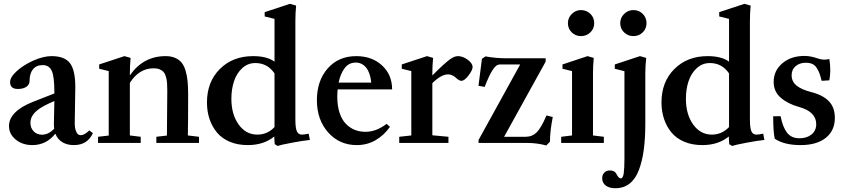

<svg xmlns="http://www.w3.org/2000/svg" viewBox="-20 -746 4415 1002"><path d="M148.9 11.2Q97.2 11.2 62 -17.6Q26.9 -46.4 26.9 -88.4Q26.9 -126 58.3 -158Q89.8 -189.9 150.4 -213.9L263.7 -258.3V-267.1Q263.7 -345.7 250.2 -376Q236.8 -406.2 202.6 -406.2Q169.9 -406.2 152.1 -384.5Q134.3 -362.8 134.3 -323.7Q134.3 -304.7 117.7 -293.2Q101.1 -281.7 73.2 -281.7Q32.7 -281.7 32.7 -317.4Q32.7 -343.8 68.6 -376Q104.5 -408.2 156 -430.7Q207.5 -453.1 249 -453.1Q316.9 -453.1 345 -416.7Q373 -380.4 373 -292Q373 -290 370.1 -105.5Q369.6 -78.1 377.4 -59.3Q385.3 -40.5 400.9 -40.5Q420.9 -40.5 445.8 -65.4L464.8 -51.3Q436.5 11.2 365.2 11.2Q330.6 11.2 305.4 -3.9Q280.3 -19 269 -48.3Q221.2 11.2 148.9 11.2ZM138.7 -105.5Q138.7 -78.1 155.8 -60.5Q172.9 -43 199.2 -43Q232.9 -43 262.7 -74.2Q261.2 -85.9 261.2 -99.6Q263.2 -178.2 263.7 -218.8L234.4 -205.6Q185.1 -183.1 161.9 -158.9Q138.7 -134.8 138.7 -105.5Z M491.7 0V-32.2L547.4 -38.6V-375L497.6 -387.2V-409.7L629.4 -453.1L661.6 -443.8Q657.7 -404.8 657.7 -361.3V-352.5Q727.5 -453.1 844.2 -453.1Q873.5 -453.1 894.5 -443.8Q915.5 -434.6 928.5 -418.2Q941.4 -401.9 949 -375.5Q956.5 -349.1 959.2 -320.1Q961.9 -291 961.9 -251Q961.9 -107.9 960.4 -39.1L1018.6 -32.2V0H795.9V-32.2L851.1 -38.6Q853 -191.9 853 -273.9Q853 -297.4 851.8 -313.2Q850.6 -329.1 846.2 -344.7Q841.8 -360.4 834.2 -369.4Q826.7 -378.4 813.7 -384Q800.8 -389.6 782.2 -389.6Q705.6 -389.6 657.7 -313.5V-39.1L714.4 -32.2V0Z M1428.7 15.6 1413.6 6.3 1411.1 -33.7Q1356.9 11.2 1272.9 11.2Q1220.7 11.2 1179.4 -6.1Q1138.2 -23.4 1112.5 -54.2Q1086.9 -85 1073.5 -124.8Q1060.1 -164.6 1060.1 -211.4Q1060.1 -318.8 1127.4 -386Q1194.8 -453.1 1300.8 -453.1Q1373.5 -453.1 1412.6 -424.3V-647.5L1361.3 -660.2V-682.6L1493.2 -726.1L1525.4 -716.8Q1521.5 -679.2 1521.5 -635.3V-121.1Q1521.5 -78.1 1529.3 -60.8Q1537.1 -43.5 1554.7 -43.5Q1567.4 -43.5 1590.8 -48.3L1597.2 -15.6Q1562 -12.2 1503.9 -1.2Q1445.8 9.8 1428.7 15.6ZM1322.8 -43.5Q1375.5 -43.5 1412.6 -83V-362.8Q1376 -417 1312.5 -417Q1272.9 -417 1243.9 -390.1Q1214.8 -363.3 1201.2 -321.8Q1187.5 -280.3 1187.5 -230.5Q1187.5 -149.4 1225.3 -96.4Q1263.2 -43.5 1322.8 -43.5Z M1841.8 11.2Q1751.5 11.2 1692.6 -54.9Q1633.8 -121.1 1633.8 -222.7Q1633.8 -325.2 1690.4 -389.2Q1747.1 -453.1 1838.9 -453.1Q1921.4 -453.1 1973.9 -404.5Q2026.4 -356 2026.4 -279.3H1742.2Q1740.2 -262.2 1740.2 -240.7Q1740.2 -193.4 1752.2 -157.2Q1764.2 -121.1 1784.9 -99.9Q1805.7 -78.6 1831.3 -68.4Q1856.9 -58.1 1887.2 -58.1Q1943.4 -58.1 1997.6 -99.6L2015.1 -84Q1983.9 -39.6 1939.7 -14.2Q1895.5 11.2 1841.8 11.2ZM1836.4 -419.4Q1800.8 -419.4 1778.8 -390.6Q1756.8 -361.8 1747.1 -314.9H1917.5Q1912.6 -365.7 1891.1 -392.6Q1869.6 -419.4 1836.4 -419.4Z M2063.5 0V-32.2L2126.5 -39.1V-375L2076.7 -387.2V-409.7L2208.5 -453.1L2240.2 -443.8Q2236.3 -404.8 2236.3 -361.3V-352.1Q2297.9 -414.6 2329.1 -437Q2351.1 -453.1 2370.6 -453.1Q2394.5 -453.1 2420.4 -434.6Q2446.3 -416 2446.3 -396Q2446.3 -379.9 2425 -352.1Q2403.8 -324.2 2388.2 -324.2Q2377.9 -324.2 2364.7 -335.4Q2356.4 -342.8 2352.5 -345.9Q2348.6 -349.1 2338.6 -353.5Q2328.6 -357.9 2319.3 -357.9Q2282.2 -357.9 2236.3 -312V-40L2320.3 -32.2V0Z M2831.1 13.2Q2783.7 0 2731 0H2477.5V-15.6L2694.8 -409.7H2590.3Q2579.1 -409.7 2570.3 -403.3Q2561.5 -397 2551.3 -381.3Q2533.2 -354.5 2509.3 -292.5L2477.1 -298.3L2495.1 -439L2513.7 -451.7Q2566.4 -441.9 2621.6 -441.9H2827.6V-424.3L2610.8 -32.2H2722.7Q2757.3 -32.2 2780.5 -54.9Q2803.7 -77.6 2832 -143.6L2864.7 -135.3Q2850.1 -60.5 2850.1 -6.8Z M3012.2 -693.4Q3041 -693.4 3061 -673.8Q3081.1 -654.3 3081.1 -625Q3081.1 -596.7 3061 -577.1Q3041 -557.6 3012.2 -557.6Q2983.4 -557.6 2963.6 -577.1Q2943.8 -596.7 2943.8 -625Q2943.8 -653.3 2964.1 -673.3Q2984.4 -693.4 3012.2 -693.4ZM2908.7 0V-32.2L2965.3 -39.1V-375L2915.5 -387.2V-409.7L3046.4 -453.1L3078.6 -443.8Q3074.7 -404.8 3074.7 -361.3V-39.1L3131.3 -32.2V0Z M3285.6 -693.4Q3314.5 -693.4 3334.2 -673.8Q3354 -654.3 3354 -625Q3354 -596.7 3334.2 -577.1Q3314.5 -557.6 3285.6 -557.6Q3256.8 -557.6 3236.8 -577.1Q3216.8 -596.7 3216.8 -625Q3216.8 -653.3 3237.1 -673.3Q3257.3 -693.4 3285.6 -693.4ZM3191.9 236.3Q3158.7 236.3 3140.6 221.9Q3122.6 207.5 3122.6 184.1Q3122.6 167 3133.3 155.3Q3144 143.6 3163.1 143.6Q3188.5 143.6 3197.8 163.1Q3209 185.1 3219.2 185.1Q3231.4 185.1 3235.1 158.4Q3238.8 131.8 3238.8 81.1V-374.5L3188.5 -387.2V-409.7L3319.8 -453.1L3352.5 -443.8Q3347.7 -403.3 3347.7 -361.3V-100.1Q3347.7 -22.5 3339.6 36.6Q3331.5 95.7 3314 141.8Q3296.4 188 3265.6 212.2Q3234.9 236.3 3191.9 236.3Z M3800.8 15.6 3785.6 6.3 3783.2 -33.7Q3729 11.2 3645 11.2Q3592.8 11.2 3551.5 -6.1Q3510.3 -23.4 3484.6 -54.2Q3459 -85 3445.6 -124.8Q3432.1 -164.6 3432.1 -211.4Q3432.1 -318.8 3499.5 -386Q3566.9 -453.1 3672.9 -453.1Q3745.6 -453.1 3784.7 -424.3V-647.5L3733.4 -660.2V-682.6L3865.2 -726.1L3897.5 -716.8Q3893.6 -679.2 3893.6 -635.3V-121.1Q3893.6 -78.1 3901.4 -60.8Q3909.2 -43.5 3926.8 -43.5Q3939.5 -43.5 3962.9 -48.3L3969.2 -15.6Q3934.1 -12.2 3876 -1.2Q3817.9 9.8 3800.8 15.6ZM3694.8 -43.5Q3747.6 -43.5 3784.7 -83V-362.8Q3748 -417 3684.6 -417Q3645 -417 3616 -390.1Q3586.9 -363.3 3573.2 -321.8Q3559.6 -280.3 3559.6 -230.5Q3559.6 -149.4 3597.4 -96.4Q3635.3 -43.5 3694.8 -43.5Z M4158.2 11.2Q4072.3 11.2 4023.4 -22Q4015.1 -54.7 4015.1 -139.2L4053.7 -139.6Q4064.9 -82.5 4087.4 -53.5Q4109.9 -24.4 4151.9 -24.4Q4190.9 -24.4 4215.3 -44.4Q4239.7 -64.5 4239.7 -98.1Q4239.7 -163.1 4149.4 -188Q4091.3 -204.1 4054.4 -236.1Q4017.6 -268.1 4017.6 -318.8Q4017.6 -377 4062.7 -415.5Q4107.9 -454.1 4178.2 -454.1Q4211.4 -454.1 4248 -440.9Q4277.8 -430.2 4308.1 -438Q4313 -410.2 4313 -378.4Q4313 -352.1 4308.1 -326.7L4268.1 -324.2Q4261.7 -348.6 4256.6 -363Q4251.5 -377.4 4242.2 -391.6Q4232.9 -405.8 4219.2 -412.1Q4205.6 -418.5 4185.5 -418.5Q4153.3 -418.5 4132.3 -400.9Q4111.3 -383.3 4111.3 -353.5Q4111.3 -320.3 4137.2 -299.3Q4163.1 -278.3 4212.9 -265.6Q4274.9 -250 4305.9 -217.5Q4336.9 -185.1 4336.9 -130.9Q4336.9 -64.5 4289.6 -26.6Q4242.2 11.2 4158.2 11.2Z"/></svg>

Font: Elstob 10pt SemiBold
Style: Regular
Weight: 600
Designer: Peter S. Baker
Version: Version 1.015